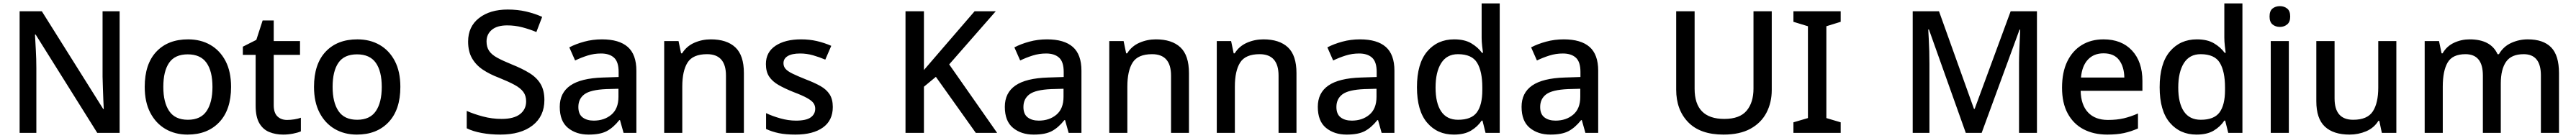

<svg xmlns="http://www.w3.org/2000/svg" viewBox="-20 -873 15094 810"><path d="M681 -93H550L189 -670H185Q187 -630 190 -578.5Q193 -527 193 -473V-93H95V-807H225L585 -233H588Q587 -254 585.5 -286Q584 -318 583 -354.5Q582 -391 581 -423V-807H681Z M1334 -363Q1334 -229 1265 -156Q1196 -83 1079 -83Q1006 -83 949.5 -116Q893 -149 860.5 -211.5Q828 -274 828 -363Q828 -497 896 -569.5Q964 -642 1082 -642Q1156 -642 1212.5 -609.5Q1269 -577 1301.5 -515Q1334 -453 1334 -363ZM937 -363Q937 -272 971.5 -221Q1006 -170 1081 -170Q1156 -170 1190.5 -221Q1225 -272 1225 -363Q1225 -455 1190 -504.5Q1155 -554 1080 -554Q1005 -554 971 -504.5Q937 -455 937 -363Z M1662 -169Q1683 -169 1705 -172.5Q1727 -176 1743 -182V-102Q1725 -94 1696.5 -88.5Q1668 -83 1639 -83Q1595 -83 1558 -98Q1521 -113 1499.5 -150Q1478 -187 1478 -253V-551H1403V-599L1482 -639L1519 -753H1584V-632H1738V-551H1584V-255Q1584 -211 1605.5 -190Q1627 -169 1662 -169Z M2326 -363Q2326 -229 2257 -156Q2188 -83 2071 -83Q1998 -83 1941.5 -116Q1885 -149 1852.5 -211.5Q1820 -274 1820 -363Q1820 -497 1888 -569.5Q1956 -642 2074 -642Q2148 -642 2204.5 -609.5Q2261 -577 2293.5 -515Q2326 -453 2326 -363ZM1929 -363Q1929 -272 1963.5 -221Q1998 -170 2073 -170Q2148 -170 2182.5 -221Q2217 -272 2217 -363Q2217 -455 2182 -504.5Q2147 -554 2072 -554Q1997 -554 1963 -504.5Q1929 -455 1929 -363Z M3170 -286Q3170 -191 3101 -137Q3032 -83 2912 -83Q2854 -83 2802.5 -92.5Q2751 -102 2715 -120V-222Q2755 -204 2809 -189.5Q2863 -175 2919 -175Q2991 -175 3027 -203Q3063 -231 3063 -278Q3063 -311 3046.5 -333.5Q3030 -356 2995 -375Q2960 -394 2903 -417Q2850 -437 2809.5 -464Q2769 -491 2746 -531Q2723 -571 2723 -629Q2723 -717 2787 -767Q2851 -817 2955 -817Q3013 -817 3062.5 -805.5Q3112 -794 3157 -774L3123 -685Q3082 -702 3039.5 -713Q2997 -724 2952 -724Q2893 -724 2862 -698Q2831 -672 2831 -630Q2831 -597 2846 -574.5Q2861 -552 2894 -534Q2927 -516 2981 -494Q3041 -470 3083.5 -443.5Q3126 -417 3148 -379.5Q3170 -342 3170 -286Z M3507 -642Q3608 -642 3658.5 -597.5Q3709 -553 3709 -458V-93H3634L3613 -168H3609Q3574 -124 3535.5 -103.5Q3497 -83 3429 -83Q3356 -83 3308 -122.5Q3260 -162 3260 -246Q3260 -328 3322 -371Q3384 -414 3513 -418L3605 -421V-451Q3605 -510 3578 -534.5Q3551 -559 3502 -559Q3461 -559 3423 -547Q3385 -535 3350 -518L3316 -595Q3354 -615 3403.5 -628.5Q3453 -642 3507 -642ZM3532 -350Q3440 -346 3404.5 -319.5Q3369 -293 3369 -245Q3369 -203 3394 -184Q3419 -165 3459 -165Q3521 -165 3562.5 -200Q3604 -235 3604 -305V-352Z M4145 -642Q4239 -642 4289 -595Q4339 -548 4339 -444V-93H4234V-429Q4234 -555 4123 -555Q4040 -555 4009 -506Q3978 -457 3978 -365V-93H3872V-632H3956L3971 -560H3977Q4003 -602 4048.5 -622Q4094 -642 4145 -642Z M4860 -245Q4860 -166 4802 -124.5Q4744 -83 4641 -83Q4584 -83 4543.5 -91.5Q4503 -100 4469 -116V-209Q4504 -192 4551.5 -178.5Q4599 -165 4644 -165Q4704 -165 4730.5 -184Q4757 -203 4757 -235Q4757 -253 4747 -267.5Q4737 -282 4709.5 -297.5Q4682 -313 4629 -333Q4577 -354 4541.5 -374.5Q4506 -395 4487 -423.5Q4468 -452 4468 -497Q4468 -567 4524.5 -604.5Q4581 -642 4674 -642Q4723 -642 4766.5 -632Q4810 -622 4851 -604L4816 -523Q4781 -538 4744 -548.5Q4707 -559 4669 -559Q4621 -559 4596 -544Q4571 -529 4571 -502Q4571 -483 4583 -469Q4595 -455 4623.5 -441Q4652 -427 4702 -407Q4752 -388 4787.5 -368Q4823 -348 4841.5 -319Q4860 -290 4860 -245Z M5823 -93H5698L5464 -422L5394 -364V-93H5286V-807H5394V-462Q5420 -492 5446 -522.5Q5472 -553 5498 -583L5691 -807H5815L5542 -495Z M6115 -642Q6216 -642 6266.5 -597.5Q6317 -553 6317 -458V-93H6242L6221 -168H6217Q6182 -124 6143.5 -103.5Q6105 -83 6037 -83Q5964 -83 5916 -122.5Q5868 -162 5868 -246Q5868 -328 5930 -371Q5992 -414 6121 -418L6213 -421V-451Q6213 -510 6186 -534.5Q6159 -559 6110 -559Q6069 -559 6031 -547Q5993 -535 5958 -518L5924 -595Q5962 -615 6011.5 -628.5Q6061 -642 6115 -642ZM6140 -350Q6048 -346 6012.5 -319.5Q5977 -293 5977 -245Q5977 -203 6002 -184Q6027 -165 6067 -165Q6129 -165 6170.5 -200Q6212 -235 6212 -305V-352Z M6753 -642Q6847 -642 6897 -595Q6947 -548 6947 -444V-93H6842V-429Q6842 -555 6731 -555Q6648 -555 6617 -506Q6586 -457 6586 -365V-93H6480V-632H6564L6579 -560H6585Q6611 -602 6656.5 -622Q6702 -642 6753 -642Z M7383 -642Q7477 -642 7527 -595Q7577 -548 7577 -444V-93H7472V-429Q7472 -555 7361 -555Q7278 -555 7247 -506Q7216 -457 7216 -365V-93H7110V-632H7194L7209 -560H7215Q7241 -602 7286.5 -622Q7332 -642 7383 -642Z M7949 -642Q8050 -642 8100.5 -597.5Q8151 -553 8151 -458V-93H8076L8055 -168H8051Q8016 -124 7977.5 -103.5Q7939 -83 7871 -83Q7798 -83 7750 -122.5Q7702 -162 7702 -246Q7702 -328 7764 -371Q7826 -414 7955 -418L8047 -421V-451Q8047 -510 8020 -534.5Q7993 -559 7944 -559Q7903 -559 7865 -547Q7827 -535 7792 -518L7758 -595Q7796 -615 7845.5 -628.5Q7895 -642 7949 -642ZM7974 -350Q7882 -346 7846.5 -319.5Q7811 -293 7811 -245Q7811 -203 7836 -184Q7861 -165 7901 -165Q7963 -165 8004.5 -200Q8046 -235 8046 -305V-352Z M8499 -83Q8402 -83 8342.5 -153Q8283 -223 8283 -361Q8283 -500 8343 -571Q8403 -642 8501 -642Q8562 -642 8601 -619Q8640 -596 8664 -563H8670Q8668 -576 8665 -603Q8662 -630 8662 -651V-853H8768V-93H8685L8667 -165H8662Q8639 -130 8600 -106.5Q8561 -83 8499 -83ZM8524 -170Q8602 -170 8634 -213.5Q8666 -257 8666 -344V-360Q8666 -454 8635.5 -504.5Q8605 -555 8523 -555Q8458 -555 8425 -502.5Q8392 -450 8392 -359Q8392 -268 8425 -219Q8458 -170 8524 -170Z M9143 -642Q9244 -642 9294.5 -597.5Q9345 -553 9345 -458V-93H9270L9249 -168H9245Q9210 -124 9171.5 -103.5Q9133 -83 9065 -83Q8992 -83 8944 -122.5Q8896 -162 8896 -246Q8896 -328 8958 -371Q9020 -414 9149 -418L9241 -421V-451Q9241 -510 9214 -534.5Q9187 -559 9138 -559Q9097 -559 9059 -547Q9021 -535 8986 -518L8952 -595Q8990 -615 9039.5 -628.5Q9089 -642 9143 -642ZM9168 -350Q9076 -346 9040.5 -319.5Q9005 -293 9005 -245Q9005 -203 9030 -184Q9055 -165 9095 -165Q9157 -165 9198.5 -200Q9240 -235 9240 -305V-352Z M10362 -345Q10362 -271 10331 -211.5Q10300 -152 10237.5 -117.5Q10175 -83 10079 -83Q9943 -83 9872.5 -155.5Q9802 -228 9802 -347V-807H9910V-352Q9910 -175 10084 -175Q10174 -175 10214.5 -223Q10255 -271 10255 -353V-807H10362Z M10766 -93H10489V-155L10574 -180V-719L10489 -745V-807H10766V-745L10682 -719V-180L10766 -155Z M11499 -93 11283 -700H11279Q11280 -679 11282 -645.5Q11284 -612 11285 -573Q11286 -534 11286 -496V-93H11188V-807H11342L11547 -234H11551L11762 -807H11916V-93H11811V-502Q11811 -536 11812.5 -573.5Q11814 -611 11815.5 -644Q11817 -677 11818 -699H11814L11592 -93Z M12306 -642Q12412 -642 12473 -576.5Q12534 -511 12534 -398V-340H12172Q12174 -257 12215.5 -213Q12257 -169 12332 -169Q12384 -169 12424.5 -178.5Q12465 -188 12508 -207V-119Q12467 -101 12426 -92Q12385 -83 12328 -83Q12249 -83 12189.5 -114Q12130 -145 12096.5 -206.5Q12063 -268 12063 -358Q12063 -449 12093.5 -512Q12124 -575 12178.5 -608.5Q12233 -642 12306 -642ZM12306 -560Q12249 -560 12214.5 -523Q12180 -486 12174 -418H12428Q12427 -481 12397.5 -520.5Q12368 -560 12306 -560Z M12851 -83Q12754 -83 12694.5 -153Q12635 -223 12635 -361Q12635 -500 12695 -571Q12755 -642 12853 -642Q12914 -642 12953 -619Q12992 -596 13016 -563H13022Q13020 -576 13017 -603Q13014 -630 13014 -651V-853H13120V-93H13037L13019 -165H13014Q12991 -130 12952 -106.5Q12913 -83 12851 -83ZM12876 -170Q12954 -170 12986 -213.5Q13018 -257 13018 -344V-360Q13018 -454 12987.5 -504.5Q12957 -555 12875 -555Q12810 -555 12777 -502.5Q12744 -450 12744 -359Q12744 -268 12777 -219Q12810 -170 12876 -170Z M13340 -837Q13364 -837 13382 -823Q13400 -809 13400 -776Q13400 -744 13382 -729.5Q13364 -715 13340 -715Q13314 -715 13296.5 -729.5Q13279 -744 13279 -776Q13279 -809 13296.5 -823Q13314 -837 13340 -837ZM13392 -632V-93H13286V-632Z M14022 -632V-93H13937L13922 -164H13917Q13891 -122 13845 -102.5Q13799 -83 13748 -83Q13653 -83 13603 -130Q13553 -177 13553 -279V-632H13660V-295Q13660 -170 13769 -170Q13852 -170 13884 -219Q13916 -268 13916 -359V-632Z M14792 -642Q14883 -642 14929 -595Q14975 -548 14975 -444V-93H14869V-430Q14869 -555 14768 -555Q14696 -555 14665 -510.5Q14634 -466 14634 -383V-93H14529V-430Q14529 -555 14427 -555Q14351 -555 14322.5 -506Q14294 -457 14294 -365V-93H14188V-632H14272L14287 -560H14293Q14317 -602 14360 -622Q14403 -642 14451 -642Q14576 -642 14615 -555H14623Q14649 -600 14695 -621Q14741 -642 14792 -642Z"/></svg>

Font: Noto Sans Kannada UI Medium
Style: Regular
Weight: 500
Designer: Jelle Bosma - Monotype Design Team
Foundry: Monotype Imaging Inc.
Version: Version 2.005; ttfautohint (v1.8.4.7-5d5b)